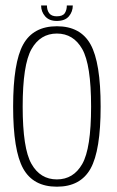

<svg xmlns="http://www.w3.org/2000/svg" viewBox="-20 -700 443 724"><path d="M194.5 4Q105.5 4 67.5 -64.2Q29.5 -132.5 29.5 -298Q29.5 -464 67.5 -532.5Q105.5 -601 194.5 -601Q283.5 -601 321.5 -532.5Q359.5 -464 359.5 -298Q359.5 -132.5 321.5 -64.2Q283.5 4 194.5 4ZM194.5 -23.5Q257 -23.5 290.2 -81.8Q323.5 -140 323.5 -298Q323.5 -456 290.2 -514.8Q257 -573.5 194.5 -573.5Q132 -573.5 98.8 -514.8Q65.5 -456 65.5 -298Q65.5 -140 98.8 -81.8Q132 -23.5 194.5 -23.5ZM194 -621Q165.5 -621 150.2 -638.5Q135 -656 135 -679.5H157Q157 -661 165.8 -649.8Q174.5 -638.5 194 -638.5Q216 -638.5 224 -650Q232 -661.5 232 -679.5H254.5Q254.5 -656 239.8 -638.5Q225 -621 194 -621Z"/></svg>

Font: Anybody ExtraLight
Style: Regular
Weight: 200
Designer: Tyler Finck
Foundry: Etcetera Type Company
Version: Version 1.010; ttfautohint (v1.8.3) -l 8 -r 50 -G 200 -x 14 